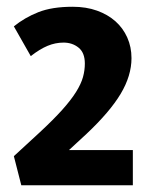

<svg xmlns="http://www.w3.org/2000/svg" viewBox="-20 -548 435 568"><path d="M195 -528Q235 -528 267 -516.5Q299 -505 321.5 -485Q344 -465 356.5 -437Q369 -409 369 -376Q369 -324 337 -270.5Q305 -217 236 -152L184 -104H373V0H43L21 -86L97 -156Q138 -194 164 -223Q190 -252 205 -276Q220 -300 225.5 -320Q231 -340 231 -360Q231 -392 212.5 -407Q194 -422 168 -422Q144 -422 121 -412.5Q98 -403 71 -382L21 -470Q53 -496 93.5 -512Q134 -528 195 -528Z"/></svg>

Font: Mukta Malar ExtraBold
Style: Regular
Weight: 800
Designer: Aadarsh Rajan, Girish Dalvi, Yashodeep Gholap
Foundry: Ek Type
Version: Version 2.538;PS 1.000;hotconv 16.6.51;makeotf.lib2.5.65220;